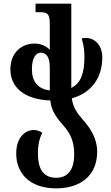

<svg xmlns="http://www.w3.org/2000/svg" viewBox="-20 -780 609 1053"><path d="M541 -465C541 -534 498 -572 451 -572C443 -572 436 -571 428 -569C439 -534 443 -502 443 -467C443 -381 424 -323 371 -298V-760H175V-713H200C240 -713 253 -704 253 -650V-507C233 -528 205 -541 168 -541C100 -541 37 -493 37 -399C37 -302 113 -234 256 -229C261 -171 294 -129 330 -89C366 -48 387 -3 387 66C387 147 355 195 288 195C212 195 188 138 188 63C188 10 198 -25 212 -52C199 -61 182 -67 165 -67C117 -67 69 -25 69 62C69 171 143 253 288 253C423 253 513 182 513 51C513 -21 475 -78 434 -124C402 -160 379 -195 374 -241C486 -271 541 -359 541 -465ZM155 -401C155 -461 176 -491 203 -491C231 -491 253 -472 253 -411V-284C184 -293 155 -336 155 -401Z"/></svg>

Font: Noto Serif Georgian Condensed SemiBold
Style: Regular
Weight: 600
Width: 3
Designer: Monotype Design Team, Akaki Razmadze
Foundry: Google LLC
Version: Version 2.003